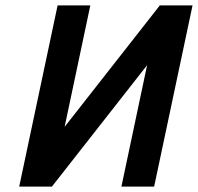

<svg xmlns="http://www.w3.org/2000/svg" viewBox="-20 -690 732 710"><path d="M692 -670H571L219 -221L314 -670H193L51 0H172L524 -449L429 0H550Z"/></svg>

Font: LT Wave Mono Bold
Style: Italic
Weight: 700
Designer: Daniel Lyons
Version: Version 2.5 (Glyphs App)